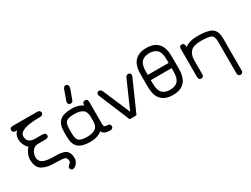

<svg xmlns="http://www.w3.org/2000/svg" viewBox="-70 -1395 2956 2264"><g transform="rotate(-30 1407.5 -263.0)"><path d="M302.7 -64.5C284.5 -64.5 266.9 -65.6 250 -67.9C233.1 -70.1 214.7 -74.2 194.8 -80.1C175 -85.9 159 -96 147 -110.4C134.9 -124.7 128.9 -142.3 128.9 -163.1C128.9 -197.6 138.7 -227.2 158.2 -252C177.7 -276.7 202.8 -289.1 233.4 -289.1H329.1C363 -289.1 379.9 -299.8 379.9 -321.3C379.9 -346 363 -358.4 329.1 -358.4H233.4C163.1 -358.4 127.9 -389.3 127.9 -451.2C127.9 -517.6 223 -550.8 413.1 -550.8C426.1 -550.8 436.5 -553.9 444.3 -560.1C452.1 -566.2 456.1 -574.5 456.1 -585C456.1 -609 441.7 -621.1 413.1 -621.1H80.1C53.4 -621.1 40 -609.7 40 -586.9C40 -562.8 53.4 -550.8 80.1 -550.8H100.6C72.6 -524.7 58.6 -491.5 58.6 -451.2C58.6 -425.1 64.6 -399.4 76.7 -374C88.7 -348.6 103.2 -329.4 120.1 -316.4C103.8 -300.8 89.5 -279.5 77.1 -252.4C64.8 -225.4 58.6 -198.9 58.6 -172.9C58.6 -134.4 65.3 -102.7 78.6 -77.6C92 -52.6 111.3 -34.2 136.7 -22.5C162.1 -10.7 187.7 -2.9 213.4 1C239.1 4.9 269.9 6.8 305.7 6.8C368.8 6.8 409.3 10.6 427.2 18.1C445.1 25.6 454.1 44.3 454.1 74.2C454.1 84 446.6 94.6 431.6 106C416.7 117.4 409.2 128.6 409.2 139.6C409.2 148.8 412.3 156.9 418.5 164.1C424.6 171.2 432.3 174.8 441.4 174.8C459.6 174.8 478 164.6 496.6 144C515.1 123.5 524.4 99 524.4 70.3C524.4 45.6 520.7 24.6 513.2 7.3C505.7 -9.9 496.6 -23.3 485.8 -32.7C475.1 -42.2 459.1 -49.3 438 -54.2C416.8 -59.1 397 -62 378.4 -63C359.9 -64 334.6 -64.5 302.7 -64.5Z M860.4 -725.6C844.1 -725.6 831.7 -714.8 823.2 -693.4L775.4 -560.5C772.8 -553.4 771.5 -546.9 771.5 -541C771.5 -530.6 774.9 -522.3 781.7 -516.1C788.6 -509.9 796.9 -506.8 806.6 -506.8C824.2 -506.8 836.3 -516.6 842.8 -536.1L890.6 -668C892.6 -674.5 893.6 -681.3 893.6 -688.5C893.6 -698.9 890.5 -707.7 884.3 -714.8C878.1 -722 870.1 -725.6 860.4 -725.6ZM1048.8 0C1078.1 0 1092.8 -11.4 1092.8 -34.2C1092.8 -58.3 1078.1 -70.3 1048.8 -70.3C1031.2 -70.3 1019.5 -73.4 1013.7 -79.6C1007.8 -85.8 1004.9 -97.7 1004.9 -115.2V-416C1004.9 -443.4 993.2 -457 969.7 -457C944.3 -457 931.6 -441.1 931.6 -409.2C891.3 -436.5 841.1 -450.2 781.2 -450.2C708.3 -450.2 654.9 -435.5 621.1 -406.2C587.2 -377 570.3 -327.1 570.3 -256.8V-193.4C570.3 -123 587.2 -73.2 621.1 -43.9C654.9 -14.6 708.3 0 781.2 0C849 0 903.3 -16.9 944.3 -50.8C958.7 -16.9 991.2 0 1042 0ZM781.2 -379.9C828.1 -379.9 864.9 -370.8 891.6 -352.5C918.3 -334.3 931.6 -302.4 931.6 -256.8V-193.4C931.6 -147.8 918.3 -115.9 891.6 -97.7C864.9 -79.4 828.1 -70.3 781.2 -70.3C725.9 -70.3 688.6 -78.5 669.4 -94.7C650.2 -111 640.6 -143.9 640.6 -193.4V-256.8C640.6 -306.3 650.2 -339.2 669.4 -355.5C688.6 -371.7 725.9 -379.9 781.2 -379.9Z M1315.4 0H1408.2L1594.7 -421.9C1597.3 -427.7 1598.6 -433.6 1598.6 -439.5C1598.6 -460.9 1587.6 -471.7 1565.4 -471.7C1548.5 -471.7 1536.1 -462.9 1528.3 -445.3L1364.3 -74.2L1206.1 -444.3C1196.9 -462.6 1184.6 -471.7 1168.9 -471.7C1160.5 -471.7 1152.8 -469.1 1146 -463.9C1139.2 -458.7 1135.7 -450.2 1135.7 -438.5C1135.7 -433.9 1137 -428.4 1139.6 -421.9Z M1903.3 -559.6C1950.2 -559.6 1985.5 -546.9 2009.3 -521.5C2033 -496.1 2044.9 -454.4 2044.9 -396.5V-345.7H1761.7V-396.5C1761.7 -454.4 1773.6 -496.1 1797.4 -521.5C1821.1 -546.9 1856.4 -559.6 1903.3 -559.6ZM1903.3 8.8C2044.6 8.8 2115.2 -69 2115.2 -224.6V-396.5C2115.2 -552.1 2044.6 -629.9 1903.3 -629.9C1762 -629.9 1691.4 -552.1 1691.4 -396.5V-224.6C1691.4 -69 1762 8.8 1903.3 8.8ZM2044.9 -224.6C2044.9 -166.7 2033 -125 2009.3 -99.6C1985.5 -74.2 1950.2 -61.5 1903.3 -61.5C1856.4 -61.5 1821.1 -74.2 1797.4 -99.6C1773.6 -125 1761.7 -166.7 1761.7 -224.6V-274.4H2044.9Z M2500 -379.9C2571.6 -379.9 2618.8 -373.5 2641.6 -360.8C2664.4 -348.1 2675.8 -318 2675.8 -270.5V156.2C2675.8 185.5 2687.8 200.2 2711.9 200.2C2734.7 200.2 2746.1 185.5 2746.1 156.2V-273.4C2746.1 -343.1 2726.9 -390 2688.5 -414.1C2650.1 -438.2 2587.2 -450.2 2500 -450.2C2421.9 -450.2 2362.6 -433.9 2322.3 -401.4V-412.1C2322.3 -442.1 2309.9 -457 2285.2 -457C2263 -457 2252 -443 2252 -415V-34.2C2252 -6.8 2263.7 6.8 2287.1 6.8C2310.5 6.8 2322.3 -6.8 2322.3 -34.2V-223.6C2322.3 -271.2 2335.3 -309.1 2361.3 -337.4C2387.4 -365.7 2433.6 -379.9 2500 -379.9Z"/></g></svg>

Font: Jura
Style: DemiBold
Weight: 600
Version: Version 2.5.1